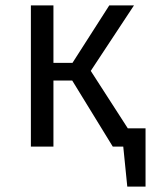

<svg xmlns="http://www.w3.org/2000/svg" viewBox="-20 -546 568 715"><path d="M456 -68H522V149H454L439 0H400L249 -246H179V0H95V-526H179V-312H250L387 -526H479L318 -282Z"/></svg>

Font: FiraGO Book
Style: Regular
Weight: 350
Designer: bBox Type
Foundry: bBox Type GmbH
Version: Version 1.001;PS 001.001;hotconv 1.0.88;makeotf.lib2.5.64775